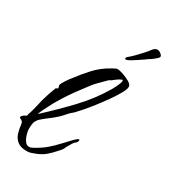

<svg xmlns="http://www.w3.org/2000/svg" viewBox="-159 -691 697 789"><g transform="rotate(30 189.0 -296.0)"><path d="M95 19Q66 19 50.5 6.5Q35 -6 29 -25.5Q23 -45 21 -66Q20 -77 12 -81Q9 -83 5.5 -84.5Q2 -86 2 -90Q6 -98 14 -102.5Q22 -107 24 -108Q24 -109 24.5 -110.5Q25 -112 25 -114L30 -129L37 -155Q40 -166 42.5 -178.5Q45 -191 49 -204Q53 -218 58 -233Q63 -248 70 -265Q78 -267 78.5 -269.5Q79 -272 77 -278Q77 -279 76.5 -280Q76 -281 76 -282Q76 -288 80.5 -295Q85 -302 89 -309Q94 -317 99 -323.5Q104 -330 105 -331Q131 -366 159.5 -397Q188 -428 228 -450Q233 -452 236.5 -454.5Q240 -457 245 -458L244 -459Q246 -459 248 -459.5Q250 -460 252 -460Q260 -460 278 -454Q296 -448 311.5 -439Q327 -430 327 -419Q327 -408 315 -386.5Q303 -365 285 -339.5Q267 -314 247.5 -289Q228 -264 211.5 -245Q195 -226 187 -218Q183 -214 179 -211Q175 -208 171 -204Q163 -196 155.5 -187Q148 -178 139 -170Q126 -158 106.5 -143.5Q87 -129 74 -117Q70 -113 68.5 -110Q67 -107 64 -103Q60 -98 58.5 -82.5Q57 -67 58 -59Q59 -50 63 -36.5Q67 -23 75 -12Q83 -1 95 -1Q101 -1 105.5 -3.5Q110 -6 115 -8Q144 -24 164.5 -41.5Q185 -59 207 -83Q215 -91 222.5 -99.5Q230 -108 238 -116Q243 -120 248.5 -125.5Q254 -131 261 -130Q260 -118 253.5 -113.5Q247 -109 242 -101Q237 -92 232 -84Q227 -76 223 -66Q221 -62 217 -58Q213 -54 210 -50Q194 -31 176 -15.5Q158 0 134 9Q124 13 115 16Q106 19 95 19ZM59 -137H60Q120 -192 176 -251Q232 -310 272 -378Q274 -381 280 -393Q286 -405 290.5 -417Q295 -429 290 -432Q279 -428 269.5 -421Q260 -414 251 -407Q248 -405 244 -403Q240 -401 238 -398Q230 -390 222 -382Q214 -374 206 -366Q195 -355 185.5 -342Q176 -329 166 -316Q143 -286 128 -263.5Q113 -241 94 -209Q91 -203 83 -188Q75 -173 68 -158.5Q61 -144 59 -137ZM262 -511Q258 -509 256.5 -512Q255 -515 256 -516Q258 -521 260.5 -523Q263 -525 268 -529Q271 -532 276 -536.5Q281 -541 285 -545Q298 -558 311.5 -573Q325 -588 332 -598Q342 -611 353 -611Q361 -611 369.5 -604.5Q378 -598 378 -592Q378 -585 350 -565L344 -561Q340 -560 335 -555Q334 -554 332 -553Q330 -552 328 -550Q296 -528 281.5 -519.5Q267 -511 262 -511Z"/></g></svg>

Font: Qwitcher Grypen
Style: Bold
Weight: 700
Designer: Robert E. Leuschke
Foundry: Robert E. Leuschke
Version: Version 1.100; ttfautohint (v1.8.3)